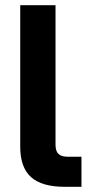

<svg xmlns="http://www.w3.org/2000/svg" viewBox="-20 -720 336 740"><path d="M58 -154V-700H194V-162Q194 -138 205 -127Q216 -116 240 -116H294V0H230Q141 0 99.5 -37.5Q58 -75 58 -154Z"/></svg>

Font: Stavian Bold
Style: Bold
Weight: 700
Version: Version 1.000; ttfautohint (v1.6)